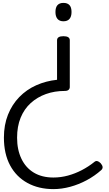

<svg xmlns="http://www.w3.org/2000/svg" viewBox="-20 -535 751 1326"><path d="M418 -285Q440 -285 451 -278Q462 -271 462 -257V66Q462 78 453.5 85.5Q445 93 428 93Q357 93 297 114.5Q237 136 192 177Q147 218 122.5 278Q98 338 98 416Q98 499 128 561.5Q158 624 214 657.5Q270 691 349 691Q400 691 449.5 677.5Q499 664 545 640Q591 616 631 584Q641 575 652 577.5Q663 580 675 592Q687 606 688.5 617.5Q690 629 680 639Q634 680 579 709.5Q524 739 465 755Q406 771 349 771Q247 771 169.5 728.5Q92 686 49.5 606.5Q7 527 7 415Q7 328 35 257.5Q63 187 113 135.5Q163 84 230 54Q297 24 374 16V-257Q374 -271 385 -278Q396 -285 418 -285ZM418 -515Q446 -515 460 -499.5Q474 -484 474 -452Q474 -421 460 -404.5Q446 -388 418 -388Q391 -388 377 -404.5Q363 -421 363 -452Q363 -484 377 -499.5Q391 -515 418 -515Z"/></svg>

Font: Playwrite VN
Style: Regular
Weight: 400
Designer: Veronika Burian, José Scaglione
Foundry: TypeTogether
Version: Version 1.002